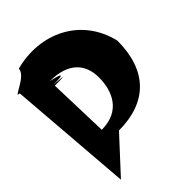

<svg xmlns="http://www.w3.org/2000/svg" viewBox="-404 -1169 1643 1643"><g transform="rotate(-45 417.5 -347.5)"><path d="M-28 -825 62 310 348 0C688 0 882 -191 882 -553C797 -913 455 -1070 116 -980C116 -890 -113 -825 -28 -825ZM226 -673C454 -673 226 -717 226 -717C454 -717 548 -603 548 -441C548 -279 476 -108 248 -108L231 -659C459 -659 226 -673 226 -673Z"/></g></svg>

Font: Chaingun
Style: Regular
Weight: 400
Version: Version 0.91